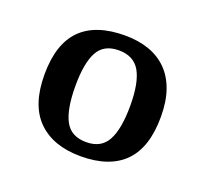

<svg xmlns="http://www.w3.org/2000/svg" viewBox="-72 -802 540 506"><g transform="rotate(20 198.5 -549.5)"><path d="M122.1 -549.8Q122.1 -484.9 139.2 -452.4Q156.2 -419.9 199.2 -419.9Q241.2 -419.9 258.5 -452.4Q275.9 -484.9 275.9 -549.8Q275.9 -613.8 258.1 -645.3Q240.2 -676.8 198.2 -676.8Q156.2 -676.8 139.2 -645.3Q122.1 -613.8 122.1 -549.8ZM361.8 -549.8Q361.8 -463.9 320.3 -421.9Q278.8 -379.9 198.2 -379.9Q121.1 -379.9 78.1 -422.1Q35.2 -464.4 35.2 -549.8Q35.2 -635.7 76.7 -677.5Q118.2 -719.2 200.2 -719.2Q237.8 -719.2 267.6 -708.7Q297.4 -698.2 318.4 -677.2Q339.4 -656.2 350.6 -624.5Q361.8 -592.8 361.8 -549.8Z"/></g></svg>

Font: Droid Serif
Style: Regular
Weight: 400
Designer: Monotype Design team
Foundry: Monotype Imaging Inc.
Version: Version 1.03